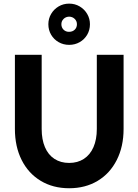

<svg xmlns="http://www.w3.org/2000/svg" viewBox="-20 -1003 747 1037"><path d="M60.5 -306.6V-707H205.1V-306.6Q205.1 -249.5 222.7 -208.3Q240.2 -167 273.9 -145Q307.6 -123 353.5 -123Q399.4 -123 433.1 -145Q466.8 -167 484.9 -208.3Q502.9 -249.5 502.9 -306.6V-707H647.5V-306.6Q647.5 -211.4 610.6 -138.7Q573.7 -65.9 507.3 -26.1Q440.9 13.7 353.5 13.7Q266.1 13.7 199.7 -26.4Q133.3 -66.4 96.9 -138.9Q60.5 -211.4 60.5 -306.6ZM395.5 -872.1Q395.5 -889.2 383.5 -900.9Q371.6 -912.6 353.5 -913.1Q335.4 -912.6 323.5 -900.9Q311.5 -889.2 311.5 -872.1Q311.5 -854.5 323.2 -842.8Q335 -831.1 352.5 -831.1Q371.6 -831.1 383.5 -842.5Q395.5 -854 395.5 -872.1ZM241.2 -872.1Q241.2 -902.3 256.1 -927.7Q271 -953.1 296.6 -968.3Q322.3 -983.4 353.5 -983.4Q384.8 -983.4 410.4 -968.3Q436 -953.1 450.9 -927.7Q465.8 -902.3 465.8 -872.1Q465.8 -840.8 450.9 -815.4Q436 -790 410.4 -775.4Q384.8 -760.7 353.5 -760.7Q322.3 -760.7 296.6 -775.4Q271 -790 256.1 -815.4Q241.2 -840.8 241.2 -872.1Z"/></svg>

Font: Wanted Sans
Style: Bold
Weight: 700
Designer: Original Design by Kil Hyung-jin and Kang Hanbin, Wanted Lab, Inc; Hangeul from Source Han Sans by Jang Soo-young and Ka
Foundry: Wanted Lab, Inc.
Version: Version 1.000